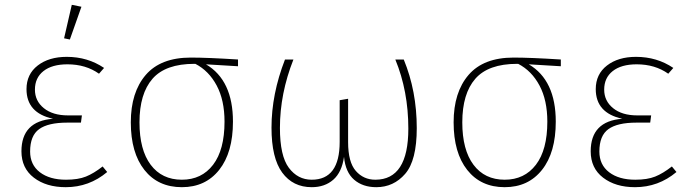

<svg xmlns="http://www.w3.org/2000/svg" viewBox="-20 -767 2857 797"><path d="M257 -531Q344 -531 412 -485L391 -461Q336 -500 260 -500Q196 -500 160.5 -472Q125 -444 125 -395Q125 -348 162 -318Q199 -288 262 -288H320L316 -258H259Q180 -258 142.5 -231Q105 -204 105 -138Q105 -83 145.5 -52Q186 -21 254 -21Q304 -21 336.5 -34Q369 -47 406 -76L425 -53Q350 10 253 10Q172 10 120.5 -29.5Q69 -69 69 -139Q69 -264 200 -274Q90 -298 90 -397Q90 -459 136.5 -495Q183 -531 257 -531ZM318 -739 270 -603 246 -608 278 -747Z M912 -262Q912 -351 879.5 -412Q847 -473 791 -502H790H787Q667 -502 613 -440Q559 -378 559 -259Q559 -145 605.5 -83Q652 -21 735 -21Q817 -21 864.5 -83Q912 -145 912 -262ZM968 -492 835 -500Q947 -434 947 -262Q947 -134 890 -62Q833 10 735 10Q636 10 579.5 -61.5Q523 -133 523 -259Q523 -384 585 -456Q647 -528 772 -528Q842 -528 968 -520Z M1621 -520H1656Q1710 -389 1710 -235Q1710 -101 1662 -45.5Q1614 10 1542 10Q1486 10 1450 -21Q1414 -52 1408 -116Q1399 -52 1363.5 -21Q1328 10 1274 10Q1196 10 1151.5 -50.5Q1107 -111 1107 -237Q1107 -376 1163 -520H1198Q1142 -378 1142 -236Q1142 -120 1179 -70.5Q1216 -21 1274 -21Q1390 -21 1390 -178V-351L1425 -357V-177Q1425 -94 1457 -57.5Q1489 -21 1538 -21Q1675 -21 1675 -233Q1675 -389 1621 -520Z M2252 -262Q2252 -351 2219.5 -412Q2187 -473 2131 -502H2130H2127Q2007 -502 1953 -440Q1899 -378 1899 -259Q1899 -145 1945.5 -83Q1992 -21 2075 -21Q2157 -21 2204.5 -83Q2252 -145 2252 -262ZM2308 -492 2175 -500Q2287 -434 2287 -262Q2287 -134 2230 -62Q2173 10 2075 10Q1976 10 1919.5 -61.5Q1863 -133 1863 -259Q1863 -384 1925 -456Q1987 -528 2112 -528Q2182 -528 2308 -520Z M2620 -531Q2707 -531 2775 -485L2754 -461Q2699 -500 2623 -500Q2559 -500 2523.5 -472Q2488 -444 2488 -395Q2488 -348 2525 -318Q2562 -288 2625 -288H2683L2679 -258H2622Q2543 -258 2505.5 -231Q2468 -204 2468 -138Q2468 -83 2508.5 -52Q2549 -21 2617 -21Q2667 -21 2699.5 -34Q2732 -47 2769 -76L2788 -53Q2713 10 2616 10Q2535 10 2483.5 -29.5Q2432 -69 2432 -139Q2432 -264 2563 -274Q2453 -298 2453 -397Q2453 -459 2499.5 -495Q2546 -531 2620 -531Z"/></svg>

Font: FiraSans
Style: Regular
Weight: 200
Designer: Carrois Corporate & Edenspiekermann AG
Foundry: Carrois Corporate GbR & Edenspiekermann AG
Version: Version 3.106;PS 003.106;hotconv 1.0.70;makeotf.lib2.5.58329